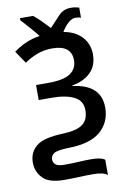

<svg xmlns="http://www.w3.org/2000/svg" viewBox="-113 -925 806 1211"><g transform="rotate(-10 290.5 -320.0)"><path d="M428 -860Q381 -860 348.5 -825Q316 -790 284 -756Q260 -782 234 -808Q208 -834 186 -851H102V-838Q122 -816 152 -782.5Q182 -749 205 -719Q153 -711 112.5 -692.5Q72 -674 36 -648L90 -568Q129 -595 173 -611.5Q217 -628 269 -628Q392 -628 392 -531Q392 -478 350 -448Q308 -418 206 -418H129V-322H212Q302 -322 355 -295.5Q408 -269 408 -209Q408 -147 369.5 -118.5Q331 -90 243 -87Q119 -83 71.5 -44Q24 -5 24 60Q24 119 64 160.5Q104 202 199 202Q259 202 300.5 200Q342 198 385 198Q453 198 477 220V122Q455 103 387 103Q348 103 310.5 105.5Q273 108 218 108Q177 108 162 95Q147 82 147 62Q147 37 168.5 23.5Q190 10 261 8Q401 6 467.5 -51.5Q534 -109 534 -203Q534 -350 354 -372V-376Q427 -388 471.5 -431Q516 -474 516 -547Q516 -612 475 -658Q434 -704 357 -718Q377 -751 400.5 -772Q424 -793 446 -793Q468 -793 482 -787V-852Q475 -854 461.5 -857Q448 -860 428 -860Z"/></g></svg>

Font: Noto Sans Display Medium
Style: Regular
Weight: 500
Designer: Monotype Design Team
Foundry: Monotype Imaging Inc.
Version: Version 1.900